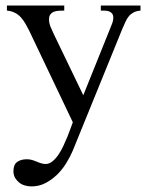

<svg xmlns="http://www.w3.org/2000/svg" viewBox="-20 -458 530 690"><path d="M484.9 -419.9Q469.7 -418.5 460 -413.3Q450.2 -408.2 443.1 -399.7Q436 -391.1 430.9 -379.6Q425.8 -368.2 419.9 -355L241.7 83Q232.4 105 218 128.4Q203.6 151.9 184.6 170.2Q165.5 188.5 142.8 200.2Q120.1 211.9 93.3 211.9Q81.1 211.9 69.3 208.5Q57.6 205.1 48.8 198Q40 190.9 34.2 180.9Q28.3 170.9 28.3 157.2Q28.3 133.8 41.7 124Q55.2 114.3 76.7 114.3Q85.4 114.3 94.2 116.7Q103 119.1 111.6 122.8Q120.1 126.5 128.2 128.9Q136.2 131.3 144 131.3Q156.7 131.3 168.2 122.1Q179.7 112.8 189.5 98.6Q199.2 84.5 207.5 66.9Q215.8 49.3 222.4 33Q229 16.6 233.9 2.7Q238.8 -11.2 241.7 -18.6L84.5 -348.6Q78.1 -361.3 71 -373.5Q64 -385.7 54.9 -395.8Q45.9 -405.8 33.4 -412.1Q21 -418.5 4.9 -419.9V-438H210.9V-419.9Q201.7 -419.9 191.9 -419.4Q182.1 -418.9 174.3 -416Q166.5 -413.1 161.4 -406.7Q156.2 -400.4 156.2 -388.2Q156.2 -375 161.6 -361.8Q167 -348.6 172.9 -336.4L279.3 -115.7L377 -358.4Q380.9 -367.2 384 -376.2Q387.2 -385.3 387.2 -394Q387.2 -403.3 383.1 -408.9Q378.9 -414.6 372.3 -417Q365.7 -419.4 357.7 -419.7Q349.6 -419.9 342.3 -419.9V-438H484.9Z"/></svg>

Font: Kitab
Style: Regular
Weight: 400
Designer: SIL International
Foundry: Khaled Hosny
Version: Version 1.000